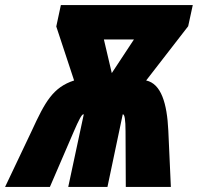

<svg xmlns="http://www.w3.org/2000/svg" viewBox="-75 -734 777 754"><path d="M50 -221 -55 0H121L215 -218C234 -262 246 -285 252 -285H254L193 0H347L407 -285H408C414 -285 418 -265 418 -218L419 0H596L586 -221C581 -328 558 -405 499 -418L664 -631L682 -714H164L146 -630L216 -418C133 -391 102 -334 50 -221ZM364 -447 333 -579H451Z"/></svg>

Font: Noto Sans ExtraCondensed Black
Style: Italic
Weight: 900
Width: 2
Italic angle: -12°
Designer: Monotype Design Team
Foundry: Monotype Imaging Inc.
Version: Version 2.013